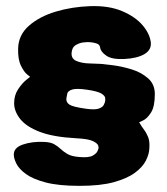

<svg xmlns="http://www.w3.org/2000/svg" viewBox="-20 -605 545 625"><path d="M385 -413Q345 -411 326.5 -423.5Q308 -436 306 -450Q305 -460 294.5 -463.5Q284 -467 274.5 -467.5Q265 -468 265 -468Q265 -468 252.5 -467Q240 -466 227 -458.5Q214 -451 213 -432Q212 -413 230 -406Q248 -399 271 -398.5Q294 -398 309 -397Q320 -396 348 -392.5Q376 -389 407.5 -379.5Q439 -370 461.5 -350.5Q484 -331 484 -299Q484 -258 471.5 -238.5Q459 -219 446 -213Q433 -207 433 -207Q441 -193 449 -182.5Q457 -172 462.5 -158Q468 -144 466 -120Q465 -102 454.5 -81.5Q444 -61 419 -42.5Q394 -24 350.5 -12Q307 0 239 0Q171 0 129 -11Q87 -22 64.5 -38.5Q42 -55 33.5 -72Q25 -89 25 -101Q24 -124 54.5 -134.5Q85 -145 125 -143Q145 -142 156.5 -135.5Q168 -129 177.5 -120Q187 -111 200 -103.5Q213 -96 237 -94Q269 -91 282 -98.5Q295 -106 298 -114.5Q301 -123 301 -123Q301 -123 300 -130Q299 -137 284 -145Q269 -153 227 -155Q153 -159 109 -176Q65 -193 45.5 -218Q26 -243 26 -269Q26 -295 39 -314.5Q52 -334 65 -344.5Q78 -355 78 -355Q78 -355 68 -363Q58 -371 48 -391.5Q38 -412 39 -447Q40 -491 74 -521Q108 -551 161 -567Q214 -583 274 -585Q334 -587 377 -569Q420 -551 444 -523Q468 -495 471 -466Q473 -442 449.5 -428.5Q426 -415 385 -413ZM196 -284Q195 -272 206 -264.5Q217 -257 260 -251Q289 -247 301.5 -251.5Q314 -256 317.5 -263Q321 -270 322 -274Q323 -278 322.5 -285.5Q322 -293 310 -300.5Q298 -308 263 -313Q229 -318 215 -313.5Q201 -309 199 -300.5Q197 -292 196 -284Z"/></svg>

Font: Nerko One
Style: Regular
Weight: 400
Designer: Nermin Kahrimanovic
Foundry: Nermin Kahrimanovic
Version: Version 1.101